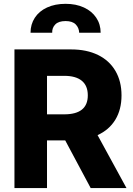

<svg xmlns="http://www.w3.org/2000/svg" viewBox="-20 -959 680 979"><path d="M53.7 -707H342.8Q421.9 -707 479.7 -678.7Q537.6 -650.4 568.6 -597.4Q599.6 -544.4 599.6 -472.7Q599.6 -400.4 568.1 -348.6Q536.6 -296.9 477.5 -270L625 0H442.4L312.5 -243.2H219.7V0H53.7ZM307.6 -376Q427.7 -376 427.7 -472.7Q427.7 -522 397.2 -547.1Q366.7 -572.3 307.6 -572.3H219.7V-376ZM314.5 -939.5Q367.7 -939.5 408.2 -920.7Q448.7 -901.9 470.9 -868.4Q493.2 -835 493.2 -792H383.8Q382.8 -817.4 366 -834.5Q349.1 -851.6 314.5 -851.6Q278.8 -851.6 262 -834.5Q245.1 -817.4 246.1 -792H135.7Q135.7 -835 157.5 -868.4Q179.2 -901.9 219.7 -920.7Q260.3 -939.5 314.5 -939.5Z"/></svg>

Font: Pretendard ExtraBold
Style: Regular
Weight: 800
Designer: Base glyphs from Inter by Rasmus Andersson; Hangeul glyphs from Noto Sans CJK(Source Han Sans) by Jang Soo-young and Kan
Foundry: Kil Hyung-jin
Version: Version 1.309